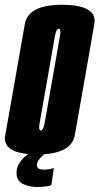

<svg xmlns="http://www.w3.org/2000/svg" viewBox="-50 -626 406 784"><path d="M103 4.5Q-3.5 4.5 -25 -38Q-32.5 -53.5 -28.5 -74.5Q-14.5 -153.5 11.5 -300.5Q37.5 -448 51.2 -527.2Q65 -606.5 203.5 -606.5Q310 -606.5 331 -564Q339 -548.5 335 -527Q321.5 -448 295.5 -300.5Q269.5 -153.5 255.5 -74.5Q241.5 4.5 103 4.5ZM116.5 -93.5Q127 -93.5 132.5 -124.8Q138 -156 163.5 -300.5Q189 -445.5 194.5 -477Q199.5 -504.5 192.5 -508Q191 -508.5 190 -508.5Q179.5 -508.5 174 -477Q168.5 -445.5 143 -300.5Q117.5 -156 112 -124.5Q107 -97.5 114 -94Q115.5 -93.5 116.5 -93.5ZM101 137.5Q69 137.5 43.2 125Q17.5 112.5 17.5 79.5Q17.5 58 29 40.2Q40.5 22.5 53.5 11.8Q66.5 1 70.5 0H135.5Q133.5 1 125 8.5Q116.5 16 108.8 26.2Q101 36.5 101 47Q101 59 108.8 62.8Q116.5 66.5 129.5 66.5Q142.5 66.5 155 64Q167.5 61.5 170 59.5L159.5 131Q157.5 132 140.2 134.8Q123 137.5 101 137.5Z"/></svg>

Font: Anybody UltraCondensed Regular
Style: Bold Italic
Weight: 700
Width: 1
Italic angle: -10°
Designer: Tyler Finck
Foundry: Etcetera Type Company
Version: Version 1.010; ttfautohint (v1.8.3) -l 8 -r 50 -G 200 -x 14 